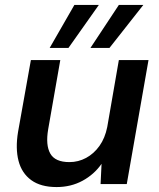

<svg xmlns="http://www.w3.org/2000/svg" viewBox="-20 -745 645 777"><path d="M209 12Q145 12 106.5 -16Q68 -44 55 -94Q42 -144 53 -211L105 -502H224L175 -222Q164 -158 183.5 -123.5Q203 -89 261 -89Q297 -89 328.5 -106Q360 -123 382.5 -154.5Q405 -186 414 -231L461 -502H581L493 0H387L391 -82Q361 -39 314 -13.5Q267 12 209 12ZM346 -551 461 -725H560L423 -551ZM181 -551 281 -725H380L257 -551Z"/></svg>

Font: DM Sans 16pt SemiBold
Style: Italic
Weight: 600
Italic angle: -10°
Version: Version 4.004;gftools[0.9.30]